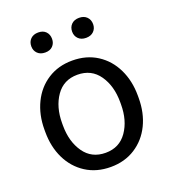

<svg xmlns="http://www.w3.org/2000/svg" viewBox="-134 -820 823 929"><g transform="rotate(-20 277.5 -356.0)"><path d="M169 -722Q194 -722 208 -707.5Q222 -693 222 -670Q222 -648 208 -633.5Q194 -619 169 -619Q144 -619 129.5 -633.5Q115 -648 115 -670Q115 -693 129.5 -707.5Q144 -722 169 -722ZM379 -721Q404 -721 418.5 -706.5Q433 -692 433 -669Q433 -647 418.5 -632.5Q404 -618 379 -618Q354 -618 339.5 -632.5Q325 -647 325 -669Q325 -692 339.5 -706.5Q354 -721 379 -721ZM277 -538Q350 -538 404.5 -503Q459 -468 488.5 -407Q518 -346 518 -270V-258Q518 -181 488.5 -120.5Q459 -60 404.5 -25Q350 10 278 10Q205 10 150.5 -25Q96 -60 66.5 -120.5Q37 -181 37 -258V-270Q37 -346 66.5 -407Q96 -468 150.5 -503Q205 -538 277 -538ZM278 -63Q349 -63 388 -119Q427 -175 427 -258V-270Q427 -353 388 -409Q349 -465 277 -465Q206 -465 167 -409Q128 -353 128 -270V-258Q128 -175 167 -119Q206 -63 278 -63Z"/></g></svg>

Font: Freesentation 5 Medium
Style: Regular
Weight: 500
Designer: glyphs from Roboto by Christian Robertson / Hangul glyphs from Noto Sans CJK(Source Han Sans) by Jang Soo-young and Kang
Foundry: PT&
Version: Version 2.001